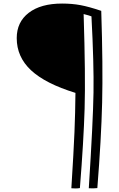

<svg xmlns="http://www.w3.org/2000/svg" viewBox="-20 -785 666 1079"><path d="M549 -724Q559 -413 554 -208.5Q549 -4 527 272Q516 273 504.5 273.5Q493 274 479 273Q503 -104 505.5 -265Q508 -426 494 -693Q487 -696 478 -698.5Q469 -701 450 -706Q461 -356 455.5 -174Q450 8 429 272Q417 274 404 274Q391 274 381 273Q394 67 398.5 -42.5Q403 -152 404 -263Q235 -315 154.5 -390Q74 -465 74 -571Q74 -661 141.5 -713Q209 -765 329 -765Q385 -765 433 -756Q481 -747 549 -724Z"/></svg>

Font: Atma Light
Style: Regular
Weight: 300
Designer: Gregori Vincens, Jeremie Hornus, Riccardo Olocco, Yoann Minet.
Foundry: black foundry
Version: Version 1.102;PS 1.100;hotconv 1.0.86;makeotf.lib2.5.63406